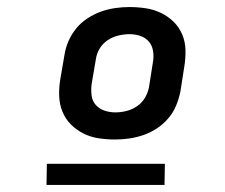

<svg xmlns="http://www.w3.org/2000/svg" viewBox="-20 -713 640 545"><path d="M307 -317Q283 -317 260 -320.5Q237 -324 217 -334Q197 -344 181.5 -359.5Q166 -375 157.5 -395.5Q149 -416 148 -439.5Q147 -463 151 -487L163 -557Q166 -577 174.5 -596.5Q183 -616 196.5 -632.5Q210 -649 228.5 -661Q247 -673 266.5 -680Q286 -687 306.5 -690Q327 -693 347 -693Q371 -693 394 -689.5Q417 -686 437.5 -676Q458 -666 473.5 -650.5Q489 -635 497.5 -614.5Q506 -594 506.5 -570.5Q507 -547 503 -523L492 -453Q488 -433 480 -413.5Q472 -394 458 -377.5Q444 -361 426 -349Q408 -337 388 -330Q368 -323 347.5 -320Q327 -317 307 -317ZM308 -394Q323 -394 339 -398Q355 -402 369 -411.5Q383 -421 391.5 -435.5Q400 -450 403 -466L414 -536Q417 -552 414.5 -568Q412 -584 402.5 -595Q393 -606 378.5 -611Q364 -616 347 -616Q332 -616 315.5 -612Q299 -608 285 -598.5Q271 -589 262.5 -574.5Q254 -560 252 -544L240 -474Q238 -458 240 -442Q242 -426 252 -415Q262 -404 276.5 -399Q291 -394 308 -394ZM112 -188 113 -248H448L447 -188Z"/></svg>

Font: Iosevka Aile
Style: Bold Italic
Weight: 700
Italic angle: -9°
Designer: Belleve Invis
Foundry: Belleve Invis
Version: Version 28.0.1; ttfautohint (v1.8.4)